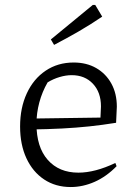

<svg xmlns="http://www.w3.org/2000/svg" viewBox="-20 -746 539 774"><path d="M265 8Q204 8 158 -22.5Q112 -53 86.5 -108Q61 -163 61 -236Q61 -311 88 -369.5Q115 -428 164 -461Q213 -494 277 -494Q329 -494 368 -471.5Q407 -449 429 -409Q451 -369 451 -316L448 -251Q392 -242 340 -236.5Q288 -231 230.5 -228Q173 -225 101 -224V-268L385 -272L387 -317Q387 -374 354.5 -408.5Q322 -443 269 -443Q246 -443 220.5 -435.5Q195 -428 172 -414Q150 -376 138.5 -333Q127 -290 127 -247Q127 -153 172.5 -101.5Q218 -50 296 -50Q363 -50 445 -89L450 -76Q409 -34 361.5 -13Q314 8 265 8ZM198 -565 185 -587 354 -726H364L392 -679Q345 -647 296.5 -619Q248 -591 198 -565Z"/></svg>

Font: Piazzolla Thin Light
Style: Regular
Weight: 300
Version: Version 2.005